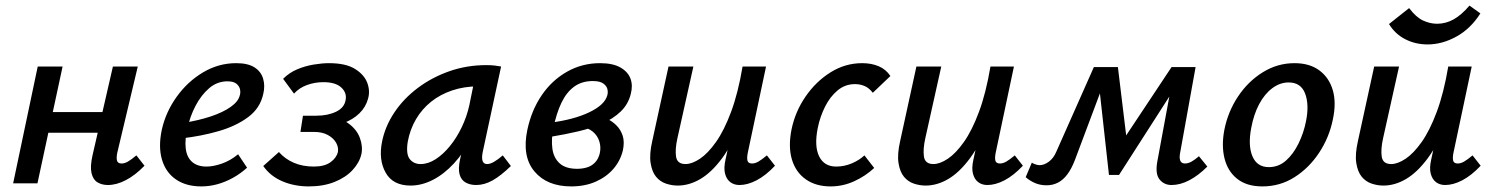

<svg xmlns="http://www.w3.org/2000/svg" viewBox="-20 -656 5341 687"><path d="M366 6Q345 6 329 -3.5Q313 -13 307.5 -36.5Q302 -60 311 -100L384 -418H473L400 -111Q396 -93 398.5 -82Q401 -71 415 -71Q426 -71 438 -78Q450 -85 468 -100L497 -63Q464 -29 430.5 -11.5Q397 6 366 6ZM27 0 115 -418H204L114 0ZM105 -181 121 -255H394L378 -181Z M700 11Q646 11 609.5 -14Q573 -39 559.5 -85Q546 -131 559 -192Q573 -255 612 -309.5Q651 -364 706.5 -397Q762 -430 825 -430Q867 -430 890.5 -415Q914 -400 921.5 -374.5Q929 -349 922 -320Q911 -269 868 -237Q825 -205 763 -187Q701 -169 631 -161L635 -216Q691 -225 734.5 -239.5Q778 -254 805.5 -273.5Q833 -293 838 -315Q841 -324 839 -335.5Q837 -347 826.5 -356Q816 -365 794 -365Q757 -365 728.5 -340.5Q700 -316 680 -278Q660 -240 651 -198Q641 -157 644.5 -125.5Q648 -94 667 -77Q686 -60 719 -60Q743 -60 773.5 -70.5Q804 -81 832 -104L864 -56Q841 -35 814 -20Q787 -5 758.5 3Q730 11 700 11Z M1085 11Q1033 11 990 -7.5Q947 -26 922 -62L978 -112Q1000 -87 1031.5 -73.5Q1063 -60 1103 -60Q1141 -60 1162.5 -75.5Q1184 -91 1189 -112Q1192 -129 1182.5 -145.5Q1173 -162 1153 -173Q1133 -184 1103 -184H1055L1064 -242H1112Q1153 -242 1183 -256.5Q1213 -271 1217 -300Q1221 -325 1200.5 -343.5Q1180 -362 1137 -362Q1107 -362 1079 -352Q1051 -342 1032 -321L993 -374Q1015 -396 1043.5 -408Q1072 -420 1102.5 -425Q1133 -430 1157 -430Q1217 -430 1250 -409.5Q1283 -389 1294 -360Q1305 -331 1297 -303Q1289 -273 1266 -250.5Q1243 -228 1208.5 -215.5Q1174 -203 1134 -203L1138 -238Q1193 -238 1224.5 -216Q1256 -194 1267.5 -163Q1279 -132 1273 -104Q1266 -74 1241.5 -47.5Q1217 -21 1177 -5Q1137 11 1085 11Z M1449 8Q1386 8 1360 -38Q1334 -84 1347 -149Q1358 -204 1391 -253.5Q1424 -303 1474.5 -341Q1525 -379 1587.5 -401Q1650 -423 1720 -423Q1738 -423 1750 -421.5Q1762 -420 1773 -418L1707 -111Q1699 -69 1723 -69Q1734 -69 1748.5 -77.5Q1763 -86 1779 -100L1808 -62Q1772 -27 1742.5 -10.5Q1713 6 1684 6Q1662 6 1646 -3Q1630 -12 1624.5 -32Q1619 -52 1626 -85L1661 -243L1709 -277Q1694 -215 1667 -162.5Q1640 -110 1604.5 -71.5Q1569 -33 1529 -12.5Q1489 8 1449 8ZM1485 -69Q1512 -69 1539 -86.5Q1566 -104 1590 -133.5Q1614 -163 1632 -200.5Q1650 -238 1659 -278L1680 -381L1727 -344Q1719 -346 1710 -346.5Q1701 -347 1692 -347Q1641 -347 1598 -332.5Q1555 -318 1522.5 -292Q1490 -266 1468.5 -229.5Q1447 -193 1439 -149Q1432 -105 1446 -87Q1460 -69 1485 -69Z M2024 11Q1937 11 1892 -43Q1847 -97 1867 -192Q1882 -262 1918.5 -315.5Q1955 -369 2009 -399.5Q2063 -430 2127 -430Q2173 -430 2200 -414.5Q2227 -399 2236 -374.5Q2245 -350 2237 -320Q2228 -283 2201 -257Q2174 -231 2135 -214Q2096 -197 2049 -186Q2002 -175 1953 -167L1949 -217Q2034 -228 2089 -254.5Q2144 -281 2153 -315Q2156 -325 2153.5 -336.5Q2151 -348 2139 -357Q2127 -366 2101 -366Q2062 -366 2034.5 -346Q2007 -326 1989 -288.5Q1971 -251 1960 -198Q1952 -157 1956.5 -124Q1961 -91 1982.5 -71.5Q2004 -52 2045 -52Q2064 -52 2080.5 -57Q2097 -62 2109 -74.5Q2121 -87 2126 -107Q2131 -129 2124.5 -150Q2118 -171 2101 -185Q2084 -199 2057 -203L2121 -243Q2135 -239 2153 -230.5Q2171 -222 2186 -207Q2201 -192 2208 -170.5Q2215 -149 2209 -119Q2200 -81 2175 -52Q2150 -23 2111.5 -6Q2073 11 2024 11Z M2405 8Q2384 8 2363 1Q2342 -6 2327.5 -23.5Q2313 -41 2308 -72.5Q2303 -104 2314 -152L2372 -418H2461L2404 -162Q2395 -122 2399 -95.5Q2403 -69 2433 -69Q2456 -69 2484.5 -88Q2513 -107 2542 -148Q2571 -189 2596 -256Q2621 -323 2637 -418H2688Q2665 -303 2633 -221.5Q2601 -140 2563.5 -89.5Q2526 -39 2486 -15.5Q2446 8 2405 8ZM2626 6Q2607 6 2593.5 -4Q2580 -14 2574.5 -34Q2569 -54 2576 -85L2648 -418H2721L2656 -111Q2652 -92 2654.5 -81.5Q2657 -71 2671 -71Q2682 -71 2694 -78Q2706 -85 2724 -100L2753 -63Q2720 -28 2687.5 -11Q2655 6 2626 6Z M2952 11Q2899 11 2863 -14.5Q2827 -40 2813.5 -85.5Q2800 -131 2812 -192Q2825 -256 2862 -310Q2899 -364 2951.5 -397Q3004 -430 3065 -430Q3098 -430 3124 -419Q3150 -408 3166 -384L3103 -324Q3090 -341 3074 -348Q3058 -355 3039 -355Q3004 -355 2977 -332.5Q2950 -310 2932 -274Q2914 -238 2906 -198Q2893 -133 2911 -96.5Q2929 -60 2972 -60Q3001 -60 3028 -71.5Q3055 -83 3073 -100L3108 -55Q3077 -26 3036.5 -7.5Q2996 11 2952 11Z M3292 8Q3271 8 3250 1Q3229 -6 3214.5 -23.5Q3200 -41 3195 -72.5Q3190 -104 3201 -152L3259 -418H3348L3291 -162Q3282 -122 3286 -95.5Q3290 -69 3320 -69Q3343 -69 3371.5 -88Q3400 -107 3429 -148Q3458 -189 3483 -256Q3508 -323 3524 -418H3575Q3552 -303 3520 -221.5Q3488 -140 3450.5 -89.5Q3413 -39 3373 -15.5Q3333 8 3292 8ZM3513 6Q3494 6 3480.5 -4Q3467 -14 3461.5 -34Q3456 -54 3463 -85L3535 -418H3608L3543 -111Q3539 -92 3541.5 -81.5Q3544 -71 3558 -71Q3569 -71 3581 -78Q3593 -85 3611 -100L3640 -63Q3607 -28 3574.5 -11Q3542 6 3513 6Z M4172 6Q4145 6 4129 -14Q4113 -34 4121 -78L4175 -370L4215 -390L3984 -30H3948L3911 -364L3934 -416H3980L4014 -135L3986 -136L4172 -416H4258L4203 -111Q4199 -92 4203 -81.5Q4207 -71 4220 -71Q4231 -71 4243 -77.5Q4255 -84 4270 -97L4300 -60Q4268 -28 4235.5 -11Q4203 6 4172 6ZM3725 7Q3702 7 3683.5 -1Q3665 -9 3650 -22L3672 -74Q3678 -70 3686 -67.5Q3694 -65 3700 -65Q3716 -65 3733 -77.5Q3750 -90 3760 -114L3894 -416H3951L3826 -83Q3814 -52 3799 -32Q3784 -12 3765.5 -2.5Q3747 7 3725 7Z M4497 11Q4441 11 4407 -16Q4373 -43 4361.5 -89Q4350 -135 4361 -192Q4374 -257 4410 -311Q4446 -365 4498.5 -397.5Q4551 -430 4612 -430Q4666 -430 4701 -404Q4736 -378 4749 -333Q4762 -288 4749 -228Q4736 -164 4700 -109.5Q4664 -55 4612 -22Q4560 11 4497 11ZM4520 -58Q4555 -58 4581.5 -81.5Q4608 -105 4626.5 -143Q4645 -181 4653 -222Q4665 -281 4650 -321Q4635 -361 4591 -361Q4560 -361 4532.5 -340.5Q4505 -320 4485.5 -283.5Q4466 -247 4457 -198Q4445 -135 4461.5 -96.5Q4478 -58 4520 -58Z M4930 8Q4909 8 4888 1Q4867 -6 4852.5 -23.5Q4838 -41 4833 -72.5Q4828 -104 4839 -152L4897 -418H4986L4929 -162Q4920 -122 4924 -95.5Q4928 -69 4958 -69Q4981 -69 5009.5 -88Q5038 -107 5067 -148Q5096 -189 5121 -256Q5146 -323 5162 -418H5213Q5190 -303 5158 -221.5Q5126 -140 5088.5 -89.5Q5051 -39 5011 -15.5Q4971 8 4930 8ZM5151 6Q5132 6 5118.5 -4Q5105 -14 5099.5 -34Q5094 -54 5101 -85L5173 -418H5246L5181 -111Q5177 -92 5179.5 -81.5Q5182 -71 5196 -71Q5207 -71 5219 -78Q5231 -85 5249 -100L5278 -63Q5245 -28 5212.5 -11Q5180 6 5151 6ZM5088 -497Q5045 -497 5008.5 -515.5Q4972 -534 4950 -570L5022 -627Q5047 -594 5072 -582.5Q5097 -571 5122 -571Q5153 -571 5181 -586.5Q5209 -602 5238 -636L5277 -608Q5242 -553 5191 -525Q5140 -497 5088 -497Z"/></svg>

Font: Ysabeau Infant SemiBold
Style: Italic
Weight: 600
Italic angle: -12°
Designer: Christian Thalmann (Catharsis Fonts)
Version: Version 2.002; featfreeze: ss01,ss02,lnum